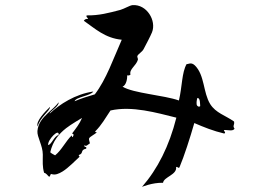

<svg xmlns="http://www.w3.org/2000/svg" viewBox="-20 -720 1040 749"><path d="M895 -218C886 -230 896 -232 893 -246C859 -270 822 -279 800 -314C772 -359 779 -427 740 -465C725 -479 715 -469 708 -470C689 -437 691 -383 678 -328C619 -349 500 -356 458 -382C472 -387 477 -412 476 -426C482 -425 486 -426 489 -429C483 -450 511 -463 518 -487C519 -492 514 -498 516 -502C521 -511 534 -517 540 -528C551 -549 566 -577 573 -594C591 -639 553 -704 497 -700C486 -699 466 -686 448 -681C406 -670 366 -659 318 -660C315 -651 323 -653 323 -646C315 -647 310 -644 307 -639C350 -609 390 -571 455 -565C422 -491 395 -411 350 -352C323 -344 296 -336 271 -325C276 -342 334 -346 344 -363C274 -353 212 -313 174 -277C173 -285 209 -303 209 -321C197 -305 181 -292 166 -278C146 -259 129 -240 126 -209C124 -186 147 -152 147 -117C147 -88 145 -71 152 -46C161 -44 165 -36 171 -31C178 -30 174 -42 181 -41C195 -36 209 -42 224 -51C248 -66 272 -92 291 -109C291 -109 284 -112 289 -116C307 -122 292 -135 316 -140C321 -151 305 -143 310 -154C316 -146 323 -157 330 -160C332 -164 325 -174 328 -181C331 -187 353 -198 358 -204C358 -204 348 -204 352 -208C376 -232 391 -259 411 -289C495 -308 591 -280 668 -261C640 -150 595 -61 534 9C534 9 574 -8 616 -7C619 -30 671 -38 667 -68C672 -72 676 -61 680 -67C699 -112 721 -181 738 -240C775 -224 812 -209 855 -199C865 -205 847 -210 856 -213C870 -213 889 -207 895 -218ZM175 -303C157 -286 118 -246 127 -227C136 -263 176 -288 175 -303ZM761 -306C757 -302 753 -304 749 -308C745 -313 747 -330 750 -338C762 -338 760 -314 761 -306ZM300 -260C290 -236 276 -219 261 -199C268 -198 269 -193 263 -185C260 -185 260 -192 260 -192C236 -169 221 -135 195 -114C188 -118 181 -121 176 -126C186 -170 210 -198 238 -220C257 -235 300 -260 300 -260ZM209 -194C190 -188 182 -157 168 -154C164 -173 211 -222 209 -194Z"/></svg>

Font: Yuji Syuku Std R
Style: Regular
Weight: 400
Designer: Kataoka Yuji
Foundry: Kinuta Font Factory
Version: Version 3.000;hotconv 1.0.111;makeotfexe 2.5.65597